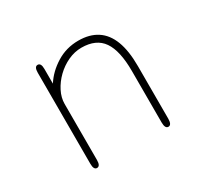

<svg xmlns="http://www.w3.org/2000/svg" viewBox="-109 -637 837 790"><g transform="rotate(-30 309.5 -242.0)"><path d="M484.5 5Q468.5 5 468.5 -24V-269Q468.5 -365 437.2 -410.5Q406 -456 336 -456Q303.5 -456 272.2 -441.5Q241 -427 216 -402.8Q191 -378.5 176 -349Q161 -319.5 161 -290V-24Q161 5 145 5Q129.5 5 129.5 -24V-456.5Q129.5 -485 145 -485Q161 -485 161 -456.5V-386.5Q188 -429 235 -458.2Q282 -487.5 339.5 -487.5Q392.5 -487.5 428.2 -464.2Q464 -441 482 -393.8Q500 -346.5 500 -274V-24Q500 -10 496 -2.5Q492 5 484.5 5Z"/></g></svg>

Font: Sono ExtraLight
Style: Regular
Weight: 200
Designer: Tyler Finck
Foundry: Tyler Finck
Version: Version 2.112